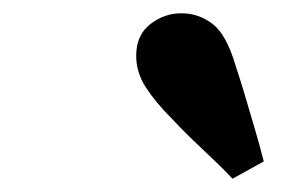

<svg xmlns="http://www.w3.org/2000/svg" viewBox="-20 -815 440 289"><path d="M377 -572 330 -546Q315 -562 299.5 -576.5Q284 -591 269 -605.5Q254 -620 239 -636Q214 -661 199.5 -683.5Q185 -706 185 -731Q185 -762 206 -778.5Q227 -795 253 -795Q279 -795 300 -779Q321 -763 335 -715Q343 -691 350 -667Q357 -643 364 -619.5Q371 -596 377 -572Z"/></svg>

Font: Source Serif 4 Black
Style: Italic
Weight: 900
Italic angle: -12°
Designer: Frank Grießhammer
Foundry: Adobe Systems Incorporated
Version: Version 4.004;hotconv 1.0.116;makeotfexe 2.5.65601